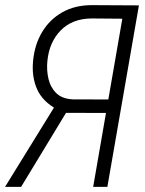

<svg xmlns="http://www.w3.org/2000/svg" viewBox="-26 -732 567 752"><path d="M409.2 -289.6 220.7 -290 197.3 -303.7Q141.1 -334 119.4 -382.3Q97.7 -430.7 103.5 -492.7Q109.4 -557.6 139.4 -607.2Q169.4 -656.7 218.8 -684.3Q268.1 -711.9 334 -711.9L518.1 -710.9L394.5 0H338.9L453.1 -658.7L333 -659.7Q257.3 -659.2 212.2 -613.3Q167 -567.4 159.7 -494.1Q155.8 -457.5 163.8 -423.3Q171.9 -389.2 194.8 -366.9Q217.8 -344.7 259.8 -342.8L417.5 -342.3ZM254.9 -326.7 56.6 0H-6.3L195.3 -326.7Z"/></svg>

Font: Roboto Condensed Light
Style: Italic
Weight: 300
Italic angle: -12°
Designer: Christian Robertson
Foundry: Google
Version: Version 3.0; 2020